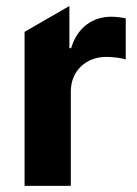

<svg xmlns="http://www.w3.org/2000/svg" viewBox="-20 -608 449 628"><path d="M60.4 -503.9V0H211.6V-308.6C211.6 -375.7 260.7 -421.9 327.4 -421.9C348.4 -421.9 377.1 -418.3 391.3 -413.7V-547.9C377.8 -551.1 359 -553.3 343.8 -553.3C282.7 -553.3 232.6 -517.8 212.7 -450.3H207V-588.4Z"/></svg>

Font: Inter-Hewn
Style: Bold
Weight: 700
Designer: Rasmus Andersson
Foundry: rsms
Version: Version 3.012;git-f93a4a705